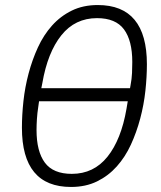

<svg xmlns="http://www.w3.org/2000/svg" viewBox="-20 -730 640 762"><path d="M262 12Q67 12 67 -223Q67 -273 73 -328.5Q79 -384 93.5 -438.5Q108 -493 130.5 -542Q153 -591 186.5 -628.5Q220 -666 265 -688Q310 -710 368 -710Q563 -710 563 -475Q563 -425 557 -369.5Q551 -314 536.5 -259.5Q522 -205 499.5 -156Q477 -107 443.5 -69.5Q410 -32 365 -10Q320 12 262 12ZM265 -40Q352 -40 406.5 -108Q461 -176 482 -298L487 -328H135L132 -307Q128 -281 126.5 -257.5Q125 -234 125 -214Q125 -129 158 -84.5Q191 -40 265 -40ZM144 -380H496L498 -391Q503 -417 504 -440.5Q505 -464 505 -484Q505 -569 472 -613.5Q439 -658 365 -658Q278 -658 223.5 -590Q169 -522 148 -400Z"/></svg>

Font: IBM Plex Mono Light
Style: Italic
Weight: 300
Italic angle: -9°
Monospace: yes
Designer: Mike Abbink, Paul van der Laan, Pieter van Rosmalen
Foundry: Bold Monday
Version: Version 2.3